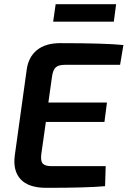

<svg xmlns="http://www.w3.org/2000/svg" viewBox="-20 -899 612 921"><path d="M526 -795H235L247 -879H537ZM556 -588H290Q260 -588 246.5 -575Q233 -562 229 -528L212 -407H493L481 -314H200L178 -159Q174 -127 185 -114.5Q196 -102 227 -102H487L484 -6Q399 2 202 2Q117 2 79 -39Q41 -80 51 -154L108 -564Q116 -625 157 -658.5Q198 -692 268 -692Q483 -692 572 -683Z"/></svg>

Font: Exo 2.0 Semi Bold
Style: Italic
Weight: 600
Italic angle: -8°
Designer: Natanael Gama
Version: Version 1.001;PS 001.001;hotconv 1.0.70;makeotf.lib2.5.58329